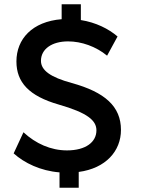

<svg xmlns="http://www.w3.org/2000/svg" viewBox="-20 -800 662 900"><path d="M259 80H349V6C476 -11 547 -92 547 -191C547 -301 472 -368 316 -411C217 -438 172 -470 172 -515C172 -570 223 -606 299 -606C362 -606 430 -582 482 -539L531 -629C489 -665 429 -695 359 -706V-780H269V-710C131 -699 57 -617 57 -512C57 -414 116 -350 255 -310C391 -271 432 -235 432 -189C432 -134 382 -95 294 -95C218 -95 147 -127 90 -180L44 -81C94 -36 170 1 259 8Z"/></svg>

Font: Gully Medium
Style: Regular
Weight: 500
Designer: jaikishan Patel
Foundry: MagicType
Version: Version 1.000;Glyphs 3.2 (3242)